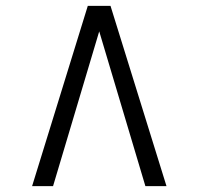

<svg xmlns="http://www.w3.org/2000/svg" viewBox="-20 -768 678 655"><path d="M357 -748 548 -133H476L318.5 -661L161 -133H89.5L279.5 -748Z"/></svg>

Font: Merriweather 24pt SemiCondensed Light
Style: Regular
Weight: 300
Width: 4
Designer: Eben Sorkin
Foundry: Eben Sorkin
Version: Version 2.100